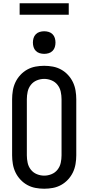

<svg xmlns="http://www.w3.org/2000/svg" viewBox="-20 -1145 540 1173"><path d="M250 8Q223 8 196.5 3Q170 -2 146.5 -15Q123 -28 104.5 -48Q86 -68 74.5 -92Q63 -116 58.5 -143Q54 -170 54 -196V-539Q54 -565 58.5 -592Q63 -619 74.5 -643Q86 -667 104.5 -687Q123 -707 146.5 -720Q170 -733 196.5 -738Q223 -743 250 -743Q277 -743 303.5 -738Q330 -733 353.5 -720Q377 -707 395.5 -687Q414 -667 425.5 -643Q437 -619 441.5 -592Q446 -565 446 -539V-196Q446 -170 441.5 -143Q437 -116 425.5 -92Q414 -68 395.5 -48Q377 -28 353.5 -15Q330 -2 303.5 3Q277 8 250 8ZM250 -72Q273 -72 295 -81Q317 -90 331.5 -108.5Q346 -127 351 -150Q356 -173 356 -196V-539Q356 -562 351 -585Q346 -608 331.5 -626.5Q317 -645 295 -654Q273 -663 250 -663Q227 -663 205 -654Q183 -645 168.5 -626.5Q154 -608 149 -585Q144 -562 144 -539V-196Q144 -173 149 -150Q154 -127 168.5 -108.5Q183 -90 205 -81Q227 -72 250 -72ZM250 -816Q236 -816 222.5 -820Q209 -824 199 -834Q189 -844 185 -857.5Q181 -871 181 -885Q181 -899 185 -912.5Q189 -926 199 -936Q209 -946 222.5 -950Q236 -954 250 -954Q264 -954 277.5 -950Q291 -946 301 -936Q311 -926 315 -912.5Q319 -899 319 -885Q319 -871 315 -857.5Q311 -844 301 -834Q291 -824 277.5 -820Q264 -816 250 -816ZM100 -1055V-1125H400V-1055Z"/></svg>

Font: Iosevka Curly Medium
Style: Regular
Weight: 500
Monospace: yes
Designer: Belleve Invis
Foundry: Belleve Invis
Version: Version 22.1.2; ttfautohint (v1.8.4)